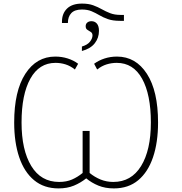

<svg xmlns="http://www.w3.org/2000/svg" viewBox="-20 -1039 1015 1069"><path d="M325 -911V-918Q325 -964 353.5 -991.5Q382 -1019 437 -1019Q473 -1019 499 -1009.5Q525 -1000 547 -987.5Q569 -975 593.5 -965.5Q618 -956 651 -956H670V-923H648Q608 -923 581 -932.5Q554 -942 533 -954.5Q512 -967 489.5 -976.5Q467 -986 436 -986Q396 -986 377 -966Q358 -946 358 -911ZM436 -755V-780Q467 -789 481 -807Q495 -825 495 -842Q495 -855 485.5 -861Q476 -867 466.5 -873Q457 -879 457 -893Q457 -906 466 -913.5Q475 -921 489 -921Q508 -921 519.5 -907.5Q531 -894 531 -867Q531 -828 507.5 -798Q484 -768 436 -755ZM306 10Q225 10 170 -35.5Q115 -81 87 -163.5Q59 -246 59 -357Q59 -532 121 -628Q183 -724 288 -724Q324 -724 357 -713.5Q390 -703 415 -684L397 -652Q372 -672 345 -680.5Q318 -689 289 -689Q198 -689 149 -601Q100 -513 100 -357Q100 -204 154 -115Q208 -26 309 -26Q350 -26 381 -39.5Q412 -53 440 -76V-310H479V-76Q507 -53 540 -39.5Q573 -26 611 -26Q711 -26 765.5 -114.5Q820 -203 820 -357Q820 -513 771 -601Q722 -689 630 -689Q601 -689 573.5 -680.5Q546 -672 521 -652L504 -684Q530 -703 562.5 -713.5Q595 -724 631 -724Q736 -724 798 -628Q860 -532 860 -357Q860 -246 832 -163.5Q804 -81 749.5 -35.5Q695 10 614 10Q566 10 528 -5.5Q490 -21 460 -46Q429 -21 391.5 -5.5Q354 10 306 10Z"/></svg>

Font: Noto Sans Disp ExtLt
Style: Regular
Weight: 200
Designer: Monotype Design Team
Foundry: Monotype Imaging Inc.
Version: Version 2.000;GOOG;noto-source:20170915:90ef993387c0